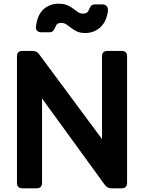

<svg xmlns="http://www.w3.org/2000/svg" viewBox="-20 -1021 781 1041"><path d="M102 0Q72 0 72 -30V-715Q72 -745 102 -745H156Q180 -745 192 -727L533 -267V-715Q533 -745 563 -745H639Q669 -745 669 -715V-30Q669 0 639 0H584Q562 0 548 -19L208 -487V-30Q208 0 178 0ZM443 -842Q415 -842 397 -850.5Q379 -859 366 -869.5Q353 -880 340 -888.5Q327 -897 310 -897Q287 -897 280 -874Q274 -860 267.5 -853Q261 -846 248 -846H205Q190 -846 181.5 -854Q173 -862 175 -878Q183 -942 217 -971.5Q251 -1001 297 -1001Q325 -1001 344 -993Q363 -985 376.5 -974.5Q390 -964 402.5 -955.5Q415 -947 431 -947Q455 -947 463 -970Q468 -983 474.5 -990Q481 -997 494 -997H537Q552 -997 560 -985.5Q568 -974 564 -953Q554 -898 520.5 -870Q487 -842 443 -842Z"/></svg>

Font: Pitagon Sans Text
Style: Bold
Weight: 700
Designer: Travis Tran
Foundry: Pitagon
Version: Version 1.001; ttfautohint (v1.8.4.7-5d5b);gftools[0.9.26]